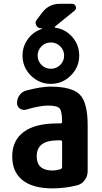

<svg xmlns="http://www.w3.org/2000/svg" viewBox="-20 -990 540 1019"><path d="M309.6 -103.5V-236.3Q309.6 -245.1 300.8 -245.1H285.2Q174.8 -245.1 174.8 -160.2Q174.8 -85 259.8 -85Q277.3 -85 300.8 -91.8Q309.6 -95.7 309.6 -103.5ZM245.1 -530.3Q362.3 -530.3 403.8 -487.8Q445.3 -445.3 445.3 -325.2V-82Q445.3 -55.7 430.2 -34.7Q415 -13.7 390.6 -6.8Q324.2 9.8 259.8 9.8Q154.3 9.8 99.6 -33.7Q44.9 -77.1 44.9 -160.2Q44.9 -244.1 105.5 -289.6Q166 -335 285.2 -335H300.8Q309.6 -335 309.6 -343.8V-344.7Q309.6 -396.5 297.4 -413.1Q285.2 -429.7 235.4 -429.7Q190.4 -429.7 119.1 -408.2Q101.6 -403.3 85.9 -413.6Q70.3 -423.8 70.3 -443.4Q70.3 -466.8 84 -485.4Q97.7 -503.9 120.1 -509.8Q200.2 -530.3 245.1 -530.3ZM299.8 -744.1Q279.3 -764.6 250 -764.6Q220.7 -764.6 200.2 -744.1Q179.7 -723.6 179.7 -694.8Q179.7 -666 200.2 -645.5Q220.7 -625 250 -625Q279.3 -625 299.8 -645.5Q320.3 -666 320.3 -694.8Q320.3 -723.6 299.8 -744.1ZM203.1 -836.9Q204.1 -837.9 204.1 -839.8H197.3Q180.7 -839.8 172.4 -856Q164.1 -872.1 174.8 -884.8L205.1 -924.8Q240.2 -969.7 296.9 -969.7H363.3Q377 -969.7 381.8 -956.5Q386.7 -943.4 376 -933.6L272.5 -849.6Q266.6 -845.7 274.4 -842.8Q328.1 -835 364.3 -793Q400.4 -751 400.4 -695.3Q400.4 -633.8 356 -589.4Q311.5 -544.9 250 -544.9Q188.5 -544.9 144 -588.9Q99.6 -632.8 99.6 -695.3Q99.6 -744.1 128.4 -783.2Q157.2 -822.3 203.1 -836.9Z"/></svg>

Font: Rounded Mgen+ 1mn bold
Style: Bold
Weight: 700
Designer: [Source Han Sans]
Ryoko NISHIZUKA  (kana & ideographs); Paul D. Hunt (Latin, Greek & Cyrillic); Wenlong ZHANG  (bopomofo
Version: Version 1.059.20150602